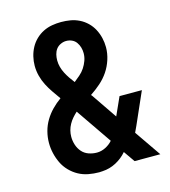

<svg xmlns="http://www.w3.org/2000/svg" viewBox="-111 -832 823 930"><g transform="rotate(-15 300.0 -367.5)"><path d="M272 8Q245 8 218.5 3Q192 -2 169 -14.5Q146 -27 127 -46.5Q108 -66 96.5 -90Q85 -114 79 -140Q73 -166 73 -192Q73 -221 80.5 -249.5Q88 -278 103 -303Q118 -328 138.5 -349Q159 -370 183 -387Q168 -408 153.5 -429Q139 -450 127.5 -472.5Q116 -495 109.5 -520Q103 -545 103 -571Q103 -594 108.5 -617Q114 -640 125 -660.5Q136 -681 153 -697.5Q170 -714 191 -724.5Q212 -735 235 -739Q258 -743 281 -743Q305 -743 328 -739Q351 -735 372 -724.5Q393 -714 410 -697.5Q427 -681 438 -660Q449 -639 454.5 -616Q460 -593 460 -569Q460 -538 450 -507Q440 -476 422.5 -450Q405 -424 381 -403Q357 -382 330 -364Q331 -363 332 -361.5Q333 -360 335 -358L421 -232L462 -323H574L503 -162Q499 -154 496 -147Q493 -140 489 -132L580 0H451L412 -56Q389 -29 357 -12Q325 5 289 7ZM270 -445Q285 -457 299.5 -469.5Q314 -482 324.5 -498Q335 -514 341.5 -532Q348 -550 348 -569Q348 -584 344 -598Q340 -612 331.5 -624Q323 -636 309.5 -642Q296 -648 281 -648Q267 -648 253 -641.5Q239 -635 230.5 -623.5Q222 -612 218.5 -597.5Q215 -583 215 -568Q215 -551 219.5 -534.5Q224 -518 232 -502.5Q240 -487 249.5 -473Q259 -459 270 -445ZM286 -87Q308 -87 329 -97.5Q350 -108 365 -125L242 -304Q230 -293 219.5 -281Q209 -269 201 -254.5Q193 -240 189 -224.5Q185 -209 185 -193Q185 -172 191.5 -152Q198 -132 211.5 -116.5Q225 -101 245 -94Q265 -87 286 -87Z"/></g></svg>

Font: Iosevka Extended
Style: Bold
Weight: 700
Width: 7
Monospace: yes
Designer: Belleve Invis
Foundry: Belleve Invis
Version: Version 32.5.0; ttfautohint (v1.8.4)